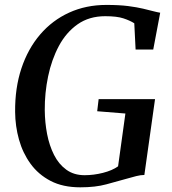

<svg xmlns="http://www.w3.org/2000/svg" viewBox="-20 -772 716 800"><path d="M314.5 8.5Q242 8.5 190.8 -18.2Q139.5 -45 107 -90Q74.5 -135 59 -190.8Q43.5 -246.5 43 -305.5Q42 -405 69.2 -487Q96.5 -569 147.2 -628.2Q198 -687.5 268.2 -719.5Q338.5 -751.5 423.5 -751.5Q476.5 -751.5 513.5 -746.8Q550.5 -742 576.5 -735.8Q602.5 -729.5 622 -724.5Q628.5 -723 634.5 -721.5Q640.5 -720 647.5 -719L618.5 -565.5H545L539.5 -675Q521.5 -686.5 494.2 -695.5Q467 -704.5 418.5 -704.5Q351.5 -704.5 303.5 -670.8Q255.5 -637 225.2 -580.2Q195 -523.5 180.5 -454Q166 -384.5 166.5 -313Q167 -262 176.2 -213.8Q185.5 -165.5 205.2 -126.5Q225 -87.5 256.5 -64.8Q288 -42 332.5 -42Q370.5 -42 409 -51.8Q447.5 -61.5 472 -79L502.5 -299L385 -308.5L391 -359H626L581.5 -43Q566.5 -43 547.5 -38.2Q528.5 -33.5 506.5 -27Q469 -16.5 423.2 -4Q377.5 8.5 314.5 8.5Z"/></svg>

Font: Merriweather 48pt Medium
Style: Italic
Weight: 500
Italic angle: -7.8°
Version: Version 2.101